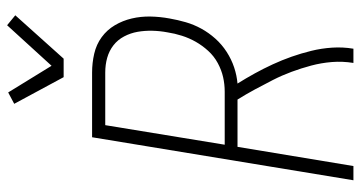

<svg xmlns="http://www.w3.org/2000/svg" viewBox="-257 -757 1014 540"><g transform="rotate(-90 250.0 -487.0)"><path d="M13 0 134 -735H316Q343 -735 369 -729Q395 -723 415.5 -708Q436 -693 449 -671Q462 -649 468 -623.5Q474 -598 473.5 -571Q473 -544 468 -517Q464 -494 457.5 -471.5Q451 -449 439.5 -428Q428 -407 411.5 -388.5Q395 -370 374 -356.5Q353 -343 330.5 -335.5Q308 -328 285 -326Q300 -302 313.5 -277.5Q327 -253 339 -227Q351 -201 360.5 -174Q370 -147 377 -118.5Q384 -90 386 -60Q388 -30 383 0H343Q348 -31 345.5 -61Q343 -91 335.5 -119Q328 -147 318 -174Q308 -201 295 -226.5Q282 -252 268.5 -277Q255 -302 240 -326H107L53 0ZM113 -362H262Q283 -362 303 -366.5Q323 -371 342.5 -381.5Q362 -392 377 -408.5Q392 -425 402.5 -443.5Q413 -462 419.5 -482.5Q426 -503 429 -523Q433 -544 433.5 -565.5Q434 -587 430.5 -607Q427 -627 417.5 -645Q408 -663 392.5 -675Q377 -687 357.5 -692.5Q338 -698 316 -698H168ZM303 -815 228 -954 260 -971 335 -849 449 -974 477 -951 355 -815Z"/></g></svg>

Font: Iosevka Term Curly XLt Obl
Style: Regular
Weight: 200
Italic angle: -9°
Designer: Belleve Invis
Foundry: Belleve Invis
Version: Version 32.3.0